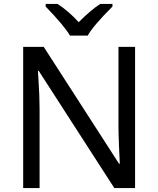

<svg xmlns="http://www.w3.org/2000/svg" viewBox="-20 -951 800 971"><path d="M663.1 0H558.1L175.8 -592.8H171.9L174.3 -553.2Q180.2 -464.4 180.2 -398.9V0H97.2V-713.9H201.2L582 -123H585.9Q585 -134.8 582 -206.8Q579.1 -278.8 579.1 -311V-713.9H663.1ZM210.9 -931.2H271Q326.7 -895 377.9 -838.9Q439.5 -900.4 486.8 -931.2H548.8V-918Q448.7 -817.9 423.8 -771H334Q304.7 -820.8 210.9 -918Z"/></svg>

Font: NotoSans
Style: Regular
Weight: 400
Designer: Monotype Design team
Foundry: Monotype Imaging Inc.
Version: Version 1.04